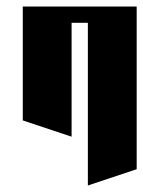

<svg xmlns="http://www.w3.org/2000/svg" viewBox="-20 -520 440 590"><path d="M50 -500H400V0L250 50V-450H200V-100L50 -150Z"/></svg>

Font: SOV_Meka
Style: Book
Weight: 400
Version: Version 1.00